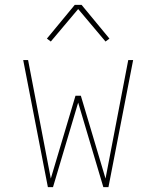

<svg xmlns="http://www.w3.org/2000/svg" viewBox="-20 -766 640 786"><path d="M176 0 75 -520H95L188 -35L289 -374H311L412 -35L505 -520H525L424 0H403L300 -346L197 0ZM188 -596 172 -608 286 -746H314L428 -608L412 -596L300 -729Z"/></svg>

Font: Iosevka Thin Extended
Style: Regular
Weight: 100
Width: 7
Monospace: yes
Designer: Belleve Invis
Foundry: Belleve Invis
Version: Version 32.5.0; ttfautohint (v1.8.4)